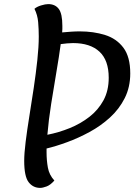

<svg xmlns="http://www.w3.org/2000/svg" viewBox="-20 -909 655 936"><path d="M176 7Q141 7 119.5 -21Q98 -49 98 -125Q98 -161 105 -217.5Q112 -274 123 -342Q134 -410 144.5 -480.5Q155 -551 162 -616Q169 -681 169 -731Q169 -767 166 -801.5Q163 -836 148 -866Q159 -876 180 -882.5Q201 -889 215 -889Q249 -889 266.5 -865.5Q284 -842 284 -783Q284 -776 284 -768Q284 -760 283 -751Q305 -753 326.5 -754.5Q348 -756 369 -756Q436 -756 492 -738.5Q548 -721 581.5 -676.5Q615 -632 615 -551Q615 -484 588 -430.5Q561 -377 516 -336Q471 -295 416.5 -265.5Q362 -236 307.5 -216Q253 -196 207 -185V-166Q207 -127 213.5 -91.5Q220 -56 245 -29Q226 -7 207 0Q188 7 176 7ZM211 -252Q267 -263 320 -284.5Q373 -306 416 -339.5Q459 -373 484.5 -420Q510 -467 510 -530Q510 -615 465 -657Q420 -699 336 -699Q322 -699 307 -697.5Q292 -696 276 -694Q268 -634 255 -558Q242 -482 229.5 -403Q217 -324 211 -252Z"/></svg>

Font: Paprika
Style: Regular
Weight: 400
Designer: Eduardo Rodriguez Tunni
Foundry: Eduardo Rodriguez Tunni
Version: Version 1.010; ttfautohint (v1.8.3)